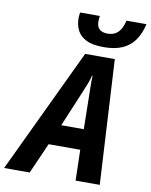

<svg xmlns="http://www.w3.org/2000/svg" viewBox="-161 -1014 852 1086"><g transform="rotate(10 265.0 -470.5)"><path d="M-61 0 278.3 -715.3H448.7L488.3 0H349.6L345.2 -176.3H163.6L85.9 0ZM215.3 -294.4H344.7L341.3 -495.1Q340.8 -522 340.3 -547.9Q339.8 -573.7 341.3 -601.1H338.4Q332 -576.7 322.8 -552.5Q313.5 -528.3 301.8 -501ZM374 -771Q309.6 -771 273.2 -789.6Q236.8 -808.1 221.7 -839.1Q206.5 -870.1 206.5 -907.7Q206.5 -915 207.5 -924.1Q208.5 -933.1 209.5 -940.9H322.8Q321.8 -931.6 321 -923.8Q320.3 -916 320.3 -909.2Q320.3 -879.4 336.4 -864.7Q352.5 -850.1 383.3 -850.1Q419.4 -850.1 442.1 -871.6Q464.8 -893.1 476.1 -940.9H590.8Q578.1 -885.7 551.8 -847.9Q525.4 -810.1 481.9 -790.5Q438.5 -771 374 -771Z"/></g></svg>

Font: Open Sans SemiCondensed
Style: Bold Italic
Weight: 700
Width: 4
Italic angle: -12°
Designer: Monotype Design Team
Foundry: Monotype Imaging Inc.
Version: Version 3.003